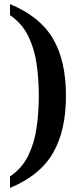

<svg xmlns="http://www.w3.org/2000/svg" viewBox="-20 -786 395 940"><path d="M29 134V78Q89 37 119 -25.5Q149 -88 159.5 -163Q170 -238 170 -317Q170 -397 159.5 -471.5Q149 -546 119 -608Q89 -670 29 -712V-766Q176 -705 239.5 -596.5Q303 -488 303 -317Q303 -147 239.5 -37Q176 73 29 134Z"/></svg>

Font: Noto Serif Tamil SemiCondensed SemiBold
Style: Regular
Weight: 600
Width: 4
Designer: Indian Type Foundry, Tom Grace, and the Monotype Design Team
Foundry: Monotype Imaging Inc.
Version: Version 2.004; ttfautohint (v1.8.4.7-5d5b)